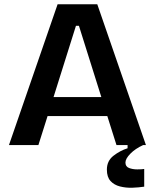

<svg xmlns="http://www.w3.org/2000/svg" viewBox="-20 -680 726 900"><path d="M22 0 250 -660H436L664 0H526L483 -136H203L160 0ZM336 -559 231 -225H455L350 -559ZM656 195Q630 199 600 200Q570 201 542.5 194Q515 187 498 168.5Q481 150 481 115Q481 74 512 50Q543 26 578 15V-6H651V0Q614 17 591 40.5Q568 64 568 82Q568 101 585 107.5Q602 114 623.5 114Q645 114 656 112Z"/></svg>

Font: Bricolage Grotesque 12pt SemiBold
Style: Regular
Weight: 600
Designer: Mathieu Triay
Foundry: Atelier Triay
Version: Version 1.001; ttfautohint (v1.8.4.7-5d5b);gftools[0.9.33.de